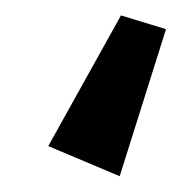

<svg xmlns="http://www.w3.org/2000/svg" viewBox="-20 -51 230 243"><path d="M41.1 133.9 133.1 -31.5 190.1 -14.1 131.5 172Z"/></svg>

Font: Lineal Thin
Style: Regular
Weight: 200
Designer: Created by Frank Adebiaye with contributions from Anton Moglia & Ariel Martín Pérez
Created by Frank ADEBIAYE with FontF
Foundry: Velvetyne Type Foundry
Version: Version 2.000;Glyphs 3.2 (3227)